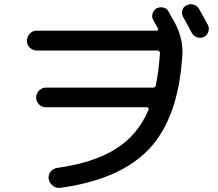

<svg xmlns="http://www.w3.org/2000/svg" viewBox="-20 -856 1040 915"><path d="M928.7 -813.5Q957 -763.7 970.7 -737.3Q978.5 -721.7 973.1 -705.1Q967.8 -688.5 952.1 -679.7Q936.5 -672.9 919.4 -678.2Q902.3 -683.6 893.6 -700.2Q880.9 -725.6 852.5 -775.4Q844.7 -790 849.1 -807.1Q853.5 -824.2 870.1 -831.1Q885.7 -838.9 902.8 -834Q919.9 -829.1 928.7 -813.5ZM155.3 -615.2Q136.7 -615.2 122.6 -628.4Q108.4 -641.6 108.4 -661.6Q108.4 -681.6 122.1 -695.8Q135.7 -710 155.3 -710H726.6Q730.5 -710 732.9 -713.4Q735.4 -716.8 733.4 -719.7Q729.5 -726.6 721.7 -740.2Q713.9 -753.9 710 -760.7Q702.1 -775.4 707 -791.5Q711.9 -807.6 726.6 -816.4Q742.2 -824.2 759.3 -819.8Q776.4 -815.4 784.2 -799.8Q790 -790 799.8 -771.5Q809.6 -752.9 813.5 -747.1Q855.5 -668 848.6 -586.9Q829.1 -293 690.9 -146.5Q552.7 0 267.6 39.1Q248 42 231.9 29.3Q215.8 16.6 211.9 -2.9Q209 -21.5 220.7 -37.1Q232.4 -52.7 252 -55.7Q425.8 -80.1 531.2 -146Q636.7 -211.9 688.5 -334Q689.5 -337.9 687 -341.3Q684.6 -344.7 680.7 -344.7H199.2Q179.7 -344.7 166 -358.4Q152.3 -372.1 152.3 -391.1Q152.3 -410.2 166 -424.3Q179.7 -438.5 199.2 -438.5H709Q720.7 -438.5 722.7 -449.2Q736.3 -515.6 742.2 -602.5Q742.2 -614.3 731.4 -615.2Z"/></svg>

Font: Rounded-X Mgen+ 1m medium
Style: Regular
Weight: 500
Designer: [Source Han Sans]
Ryoko NISHIZUKA  (kana & ideographs); Paul D. Hunt (Latin, Greek & Cyrillic); Wenlong ZHANG  (bopomofo
Version: Version 1.059.20150602